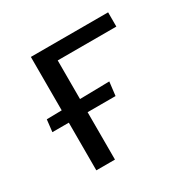

<svg xmlns="http://www.w3.org/2000/svg" viewBox="-105 -510 597 607"><g transform="rotate(-30 193.5 -207.0)"><path d="M363 -362H149V-221L257 -223L251 -173H149V0H81V-174H21L26 -218L81 -219V-414H363Z"/></g></svg>

Font: EauTestInfant
Style: Italic
Weight: 400
Italic angle: -12°
Designer: Christian Thalmann (Catharsis Fonts)
Version: Version 0.001;PS 000.001;hotconv 1.0.88;makeotf.lib2.5.64775